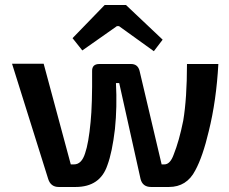

<svg xmlns="http://www.w3.org/2000/svg" viewBox="-20 -745 912 765"><path d="M593 -541 454 -641H446L308 -544L269 -593L397 -725H482L628 -587ZM275 -90Q305 -90 319 -134Q333 -174 341 -259Q348 -328 347 -461Q346 -490 376 -490H502Q529 -490 536 -463L624 -90H635Q658 -90 672 -129Q694 -184 710 -264Q725 -353 725 -490H850Q842 -344 812 -223Q788 -121 758 -66Q724 0 653 0H582Q548 0 540 -32L455 -414H442Q447 -319 438 -231Q427 -138 408 -87Q379 0 281 0H214Q182 0 172 -32L28 -491H154L262 -90Z"/></svg>

Font: Taylor Sans Upright Semi Bold
Style: Regular
Weight: 600
Italic angle: -8°
Designer: Natanael Gama
Version: Version 1.001 September 8, 2015